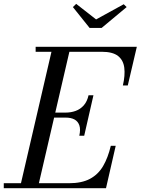

<svg xmlns="http://www.w3.org/2000/svg" viewBox="-65 -998 746 1018"><path d="M40 0 214 -750H309L135 0ZM-45 0V-26.5H300Q368.5 -26.5 412 -49.8Q455.5 -73 481.5 -117.2Q507.5 -161.5 522.5 -225H548.5L497 0ZM355.5 -278.5Q363 -312 355.8 -333.2Q348.5 -354.5 330 -364.5Q311.5 -374.5 283 -374.5H212V-401H283Q311.5 -401 336.2 -410Q361 -419 379 -439.2Q397 -459.5 404.5 -493H430.5L381.5 -278.5ZM586.5 -545Q599 -598.5 594 -638.8Q589 -679 560.8 -701.2Q532.5 -723.5 474 -723.5H124V-750H660.5L612.5 -545ZM410 -850 321.5 -960.5 339 -977.5 444.5 -895 591 -975.5 606.5 -960.5 474 -850Z"/></svg>

Font: Bodoni Moda 9pt
Style: Italic
Weight: 400
Italic angle: -13°
Designer: Owen Earl
Foundry: indestructible type
Version: Version 2.005